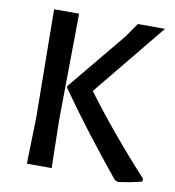

<svg xmlns="http://www.w3.org/2000/svg" viewBox="-75 -709 717 786"><g transform="rotate(10 283.0 -316.5)"><path d="M191 -642 186 -202 190 0H87L92 -193L87 -642ZM548 -642 301 -340Q417 -184 566 -22L565 -10Q521 2 466 9L453 3Q301 -183 195 -335V-342L395 -584L435 -642Z"/></g></svg>

Font: Alegreya Sans SC Medium
Style: Regular
Weight: 500
Designer: Juan Pablo del Peral
Foundry: Huerta Tipografica
Version: Version 2.001;PS 002.001;hotconv 1.0.88;makeotf.lib2.5.64775